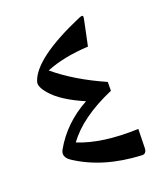

<svg xmlns="http://www.w3.org/2000/svg" viewBox="-125 -755 733 841"><g transform="rotate(-20 242.0 -335.0)"><path d="M139.6 -155.3Q246.1 -111.3 417 -117.2L415 -29.3Q414.1 -2.4 392.6 -3.4Q215.3 -11.7 93.3 -91.8Q57.1 -115.7 74.2 -146Q131.8 -248.5 243.2 -309.6Q138.7 -354.5 95.7 -405.3Q64 -441.9 71.3 -463.9Q102.5 -561 339.8 -663.1Q356.9 -670.4 358.9 -664.1Q359.9 -659.2 356.9 -646L346.2 -594.7Q339.4 -563 333 -531.7Q216.8 -525.4 135.7 -492.2Q226.6 -416 361.8 -356.4V-355.5Q361.8 -336.4 361.3 -315.4Q205.6 -248 139.6 -155.3Z"/></g></svg>

Font: Sahel WOL
Style: WOL
Weight: 400
Foundry: Saber Rastikerdar (saber.rastikerdar@gmail.com)
Version: Version 1.0.0-alpha22